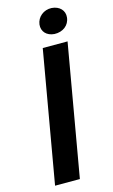

<svg xmlns="http://www.w3.org/2000/svg" viewBox="-134 -937 581 987"><g transform="rotate(-15 156.5 -443.5)"><path d="M30 0H162L284 -700H152ZM229 -754C274 -752 309 -779 313 -820C317 -856 291 -884 249 -887C207 -889 172 -861 167 -821C163 -784 188 -757 229 -754Z"/></g></svg>

Font: Fixel Text 20240404 SemiBold
Style: Italic
Weight: 600
Width: 4
Italic angle: -10°
Designer: AlfaBravo + MacPaw
Foundry: Kyrylo Tkachov, Marchela Mozhyna, Serhii Makarenko, Maria Weinstein, Zakhar Kryvoshyya
Version: Version 1.211;Glyphs 3.2 (3225)